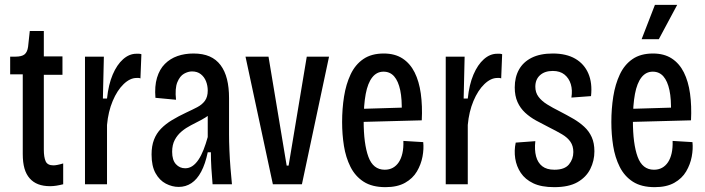

<svg xmlns="http://www.w3.org/2000/svg" viewBox="-20 -761 2913 793"><path d="M187 8Q159 8 138 0Q117 -8 102.5 -24.5Q88 -41 81 -65.5Q74 -90 74 -125V-454H22V-527H43Q70 -527 81.5 -536.5Q93 -546 96 -568L103 -633H161V-528H238V-452H161V-143Q161 -112 168.5 -95Q176 -78 201 -78Q207 -78 217.5 -80Q228 -82 241 -86V0Q225 4 212 6Q199 8 187 8Z M331 0V-326V-527H409L405 -354H422Q428 -412 445.5 -453Q463 -494 488.5 -516.5Q514 -539 543 -539Q549 -539 554 -539Q559 -539 564 -537L560 -437Q557 -439 552.5 -439Q548 -439 544 -439Q517 -439 490.5 -413.5Q464 -388 445.5 -344Q427 -300 422 -245V0Z M718 11Q691 11 665 -2.5Q639 -16 622.5 -45.5Q606 -75 606 -123Q606 -158 616 -184Q626 -210 645 -229.5Q664 -249 690.5 -265Q717 -281 749 -296Q775 -308 795 -318.5Q815 -329 826.5 -345Q838 -361 838 -387Q838 -407 831 -425Q824 -443 809.5 -454.5Q795 -466 773 -466Q757 -466 740 -456.5Q723 -447 712.5 -421.5Q702 -396 707 -349L622 -357Q618 -405 628.5 -440Q639 -475 661 -497Q683 -519 713 -529.5Q743 -540 779 -540Q818 -540 845.5 -528Q873 -516 891 -492Q909 -468 917.5 -434Q926 -400 926 -356V-205Q926 -178 927.5 -141Q929 -104 932 -66.5Q935 -29 938 0H858Q855 -33 853 -66.5Q851 -100 851 -132H838Q828 -84 811 -52Q794 -20 770.5 -4.5Q747 11 718 11ZM745 -66Q761 -66 774.5 -75Q788 -84 799.5 -101Q811 -118 820.5 -142Q830 -166 838 -195V-304L868 -316Q861 -299 845 -287Q829 -275 809 -264.5Q789 -254 768.5 -243.5Q748 -233 730.5 -218.5Q713 -204 702 -183.5Q691 -163 691 -134Q691 -100 706.5 -83Q722 -66 745 -66Z M1107 0 994 -527H1089L1164 -77H1172L1247 -527H1339L1227 0Z M1572 12Q1517 12 1482 -10.5Q1447 -33 1427.5 -72Q1408 -111 1400.5 -158.5Q1393 -206 1393 -257Q1393 -312 1401 -362.5Q1409 -413 1428 -453.5Q1447 -494 1480.5 -517Q1514 -540 1565 -540Q1611 -540 1642.5 -519.5Q1674 -499 1692.5 -462Q1711 -425 1718 -374.5Q1725 -324 1722 -264L1458 -257V-311L1658 -317L1639 -295Q1641 -351 1633 -388.5Q1625 -426 1608 -445.5Q1591 -465 1564 -465Q1536 -465 1517.5 -441.5Q1499 -418 1490.5 -373Q1482 -328 1482 -262Q1482 -167 1501.5 -113.5Q1521 -60 1569 -60Q1588 -60 1602.5 -68Q1617 -76 1627 -91Q1637 -106 1642 -128Q1647 -150 1646 -179L1728 -174Q1731 -146 1725 -114Q1719 -82 1702 -53Q1685 -24 1653 -6Q1621 12 1572 12Z M1821 0V-326V-527H1899L1895 -354H1912Q1918 -412 1935.5 -453Q1953 -494 1978.5 -516.5Q2004 -539 2033 -539Q2039 -539 2044 -539Q2049 -539 2054 -537L2050 -437Q2047 -439 2042.5 -439Q2038 -439 2034 -439Q2007 -439 1980.5 -413.5Q1954 -388 1935.5 -344Q1917 -300 1912 -245V0Z M2269 12Q2216 12 2182.5 -4Q2149 -20 2131 -47Q2113 -74 2108 -106.5Q2103 -139 2110 -172L2191 -178Q2187 -142 2194 -115.5Q2201 -89 2219.5 -74.5Q2238 -60 2270 -60Q2312 -60 2330 -82Q2348 -104 2348 -133Q2348 -158 2336 -175.5Q2324 -193 2301 -206.5Q2278 -220 2246 -236Q2220 -249 2194.5 -263Q2169 -277 2149 -295.5Q2129 -314 2117.5 -339.5Q2106 -365 2106 -400Q2106 -442 2123.5 -473.5Q2141 -505 2176 -522.5Q2211 -540 2263 -540Q2319 -540 2356 -518.5Q2393 -497 2410 -457.5Q2427 -418 2421 -364L2340 -358Q2345 -389 2337.5 -413.5Q2330 -438 2311.5 -453Q2293 -468 2263 -468Q2230 -468 2210.5 -450.5Q2191 -433 2191 -403Q2191 -379 2204 -361.5Q2217 -344 2239.5 -330Q2262 -316 2292 -301Q2321 -286 2347 -271Q2373 -256 2393 -237.5Q2413 -219 2424 -194.5Q2435 -170 2435 -136Q2435 -97 2418 -63Q2401 -29 2365 -8.5Q2329 12 2269 12Z M2684 12Q2629 12 2594 -10.5Q2559 -33 2539.5 -72Q2520 -111 2512.5 -158.5Q2505 -206 2505 -257Q2505 -312 2513 -362.5Q2521 -413 2540 -453.5Q2559 -494 2592.5 -517Q2626 -540 2677 -540Q2723 -540 2754.5 -519.5Q2786 -499 2804.5 -462Q2823 -425 2830 -374.5Q2837 -324 2834 -264L2570 -257V-311L2770 -317L2751 -295Q2753 -351 2745 -388.5Q2737 -426 2720 -445.5Q2703 -465 2676 -465Q2648 -465 2629.5 -441.5Q2611 -418 2602.5 -373Q2594 -328 2594 -262Q2594 -167 2613.5 -113.5Q2633 -60 2681 -60Q2700 -60 2714.5 -68Q2729 -76 2739 -91Q2749 -106 2754 -128Q2759 -150 2758 -179L2840 -174Q2843 -146 2837 -114Q2831 -82 2814 -53Q2797 -24 2765 -6Q2733 12 2684 12ZM2701 -599H2630L2685 -741H2777Z"/></svg>

Font: Bricolage Grotesque Condensed
Style: Regular
Weight: 400
Width: 3
Designer: Mathieu Triay
Foundry: Atelier Triay
Version: Version 1.000;gftools[0.9.30]